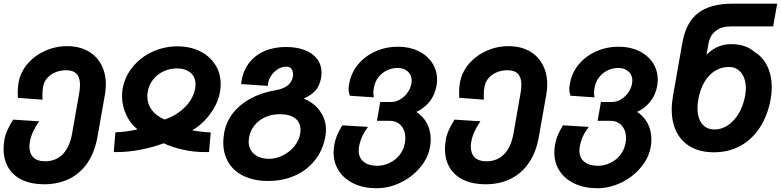

<svg xmlns="http://www.w3.org/2000/svg" viewBox="-24 -810 4246 1044"><path d="M-4.5 0Q-4.5 -24.5 0 -50.5Q4.5 -76 15.8 -101.5Q27 -127 47.5 -159.5L188.5 -150.5Q168 -121 155.8 -94Q143.5 -67 138.5 -39Q136 -24 136 -13Q136 25 157.5 46Q179 67 220 67Q279.5 67 317 28.8Q354.5 -9.5 367.5 -81L406.5 -303Q411 -328.5 411 -348.5Q411 -389 392.5 -408.5Q374 -428 336 -428Q304 -428 277 -416.8Q250 -405.5 232.5 -385.2Q215 -365 210.5 -339Q206.5 -316 206.5 -291Q206.5 -276.5 207 -268L73 -278L72.5 -308Q72.5 -336.5 77 -361.5Q87 -417 125 -462Q163 -507 220 -533Q277 -559 341 -559Q405.5 -559 453 -533Q500.5 -507 526 -459.8Q551.5 -412.5 551.5 -351Q551.5 -322.5 546.5 -295.5L505.5 -63.5Q491 18 452 75.2Q413 132.5 353 162.2Q293 192 215.5 192Q147 192 97.5 168.8Q48 145.5 21.8 102.2Q-4.5 59 -4.5 0Z M723.5 -106.5Q685.5 -136.5 662.5 -185.2Q639.5 -234 639.5 -288Q639.5 -309.5 643 -328.5Q655 -394.5 698.2 -447Q741.5 -499.5 805.5 -528.8Q869.5 -558 941 -558Q1009 -558 1062.5 -531.8Q1116 -505.5 1146 -458.8Q1176 -412 1176 -352Q1176 -333 1172 -309Q1161.5 -249 1119.5 -191.5Q1077.5 -134 1021 -101.5Q1066.5 -92.5 1122 -90L1112.5 16.5L1092.5 17Q1027 17 969 3.5Q911 -10 866 -31Q813 -10.5 743.8 3.2Q674.5 17 611 17L594.5 16.5L603.5 -90.5Q660.5 -92.5 723.5 -106.5ZM777 -285.5Q777 -245 801.2 -212.2Q825.5 -179.5 871 -160Q937 -182.5 982 -227.8Q1027 -273 1037 -329.5Q1039 -339.5 1039 -351.5Q1039 -392.5 1011.2 -415.2Q983.5 -438 938 -438Q899.5 -438 865.5 -422.2Q831.5 -406.5 808.5 -377.5Q785.5 -348.5 779 -310Q777 -298.5 777 -285.5Z M1190 -35.5Q1190 -57 1195 -88Q1206 -148 1243.2 -195.5Q1280.5 -243 1338.5 -274.2Q1396.5 -305.5 1469 -318.5Q1511 -324.5 1537 -343Q1563 -361.5 1568.5 -393Q1569.5 -401 1569.5 -405.5Q1569.5 -423 1560.8 -435.2Q1552 -447.5 1532 -447.5Q1507.5 -447.5 1484.8 -432.8Q1462 -418 1447.5 -393.8Q1433 -369.5 1432 -343L1287 -353Q1294 -418 1327 -463.2Q1360 -508.5 1412.5 -531.5Q1465 -554.5 1531 -554.5Q1589.5 -554.5 1633.2 -537.5Q1677 -520.5 1700.8 -488.8Q1724.5 -457 1724.5 -414.5Q1724.5 -402.5 1722 -386.5Q1715 -346.5 1693.2 -320Q1671.5 -293.5 1627 -274Q1660 -261.5 1687.5 -237.5Q1715 -213.5 1731.8 -179.2Q1748.5 -145 1748.5 -104Q1748.5 -85.5 1745 -68Q1732.5 4.5 1689.8 59.5Q1647 114.5 1581 144.2Q1515 174 1434.5 174Q1359.5 174 1304.2 148.5Q1249 123 1219.5 75.5Q1190 28 1190 -35.5ZM1608 -81Q1610 -91.5 1610 -104Q1610 -144.5 1580.8 -166.8Q1551.5 -189 1498.5 -189Q1454.5 -189 1418.5 -173Q1382.5 -157 1359.5 -128Q1336.5 -99 1330 -61Q1328 -47 1328 -40.5Q1328 -12.5 1341.5 8.8Q1355 30 1380 41.8Q1405 53.5 1438.5 53.5Q1477.5 53.5 1514.2 35Q1551 16.5 1576.5 -14.8Q1602 -46 1608 -81Z M1790 18Q1790 -0.5 1794 -23Q1798.5 -49 1807.8 -72Q1817 -95 1837 -128.5L1977 -120Q1937.5 -67.5 1928.5 -13Q1926.5 -2.5 1926.5 9Q1926.5 49 1954 70.2Q1981.5 91.5 2026.5 91.5Q2061 91.5 2093.2 76.5Q2125.5 61.5 2148 33.5Q2170.5 5.5 2177.5 -32Q2180 -48 2180 -59Q2180 -101 2156.8 -127Q2133.5 -153 2095.5 -153H2025.5L2043.5 -255.5H2104.5Q2128 -255.5 2151.2 -269Q2174.5 -282.5 2191.2 -305.5Q2208 -328.5 2213 -356Q2214.5 -363.5 2214.5 -371.5Q2214.5 -402 2193.5 -421.2Q2172.5 -440.5 2138.5 -440.5Q2106.5 -440.5 2079 -427Q2051.5 -413.5 2033 -389Q2014.5 -364.5 2009 -333Q2008.5 -331 2007.2 -322.5Q2006 -314 2006 -305Q2006 -293.5 2009 -280.5L1878 -289.5Q1877 -293.5 1874.2 -304.5Q1871.5 -315.5 1871.5 -327.5Q1871.5 -338 1874.5 -353.5Q1884.5 -412.5 1922 -458.5Q1959.5 -504.5 2016.8 -530.2Q2074 -556 2141 -556Q2202 -556 2250.2 -532.8Q2298.5 -509.5 2325.5 -468.8Q2352.5 -428 2352.5 -377Q2352.5 -361 2349.5 -343.5Q2341 -293.5 2311 -256.5Q2281 -219.5 2240 -201.5Q2276 -179 2297 -140.2Q2318 -101.5 2318 -52Q2318 -33 2314 -10Q2303.5 49.5 2260.2 101Q2217 152.5 2153.8 183Q2090.5 213.5 2023.5 213.5Q1954 213.5 1901 188.8Q1848 164 1819 119.8Q1790 75.5 1790 18Z M2395.5 0Q2395.5 -24.5 2400 -50.5Q2404.5 -76 2415.8 -101.5Q2427 -127 2447.5 -159.5L2588.5 -150.5Q2568 -121 2555.8 -94Q2543.5 -67 2538.5 -39Q2536 -24 2536 -13Q2536 25 2557.5 46Q2579 67 2620 67Q2679.5 67 2717 28.8Q2754.5 -9.5 2767.5 -81L2806.5 -303Q2811 -328.5 2811 -348.5Q2811 -389 2792.5 -408.5Q2774 -428 2736 -428Q2704 -428 2677 -416.8Q2650 -405.5 2632.5 -385.2Q2615 -365 2610.5 -339Q2606.5 -316 2606.5 -291Q2606.5 -276.5 2607 -268L2473 -278L2472.5 -308Q2472.5 -336.5 2477 -361.5Q2487 -417 2525 -462Q2563 -507 2620 -533Q2677 -559 2741 -559Q2805.5 -559 2853 -533Q2900.5 -507 2926 -459.8Q2951.5 -412.5 2951.5 -351Q2951.5 -322.5 2946.5 -295.5L2905.5 -63.5Q2891 18 2852 75.2Q2813 132.5 2753 162.2Q2693 192 2615.5 192Q2547 192 2497.5 168.8Q2448 145.5 2421.8 102.2Q2395.5 59 2395.5 0Z M2990 18Q2990 -0.5 2994 -23Q2998.5 -49 3007.8 -72Q3017 -95 3037 -128.5L3177 -120Q3137.5 -67.5 3128.5 -13Q3126.5 -2.5 3126.5 9Q3126.5 49 3154 70.2Q3181.5 91.5 3226.5 91.5Q3261 91.5 3293.2 76.5Q3325.5 61.5 3348 33.5Q3370.5 5.5 3377.5 -32Q3380 -48 3380 -59Q3380 -101 3356.8 -127Q3333.5 -153 3295.5 -153H3225.5L3243.5 -255.5H3304.5Q3328 -255.5 3351.2 -269Q3374.5 -282.5 3391.2 -305.5Q3408 -328.5 3413 -356Q3414.5 -363.5 3414.5 -371.5Q3414.5 -402 3393.5 -421.2Q3372.5 -440.5 3338.5 -440.5Q3306.5 -440.5 3279 -427Q3251.5 -413.5 3233 -389Q3214.5 -364.5 3209 -333Q3208.5 -331 3207.2 -322.5Q3206 -314 3206 -305Q3206 -293.5 3209 -280.5L3078 -289.5Q3077 -293.5 3074.2 -304.5Q3071.5 -315.5 3071.5 -327.5Q3071.5 -338 3074.5 -353.5Q3084.5 -412.5 3122 -458.5Q3159.5 -504.5 3216.8 -530.2Q3274 -556 3341 -556Q3402 -556 3450.2 -532.8Q3498.5 -509.5 3525.5 -468.8Q3552.5 -428 3552.5 -377Q3552.5 -361 3549.5 -343.5Q3541 -293.5 3511 -256.5Q3481 -219.5 3440 -201.5Q3476 -179 3497 -140.2Q3518 -101.5 3518 -52Q3518 -33 3514 -10Q3503.5 49.5 3460.2 101Q3417 152.5 3353.8 183Q3290.5 213.5 3223.5 213.5Q3154 213.5 3101 188.8Q3048 164 3019 119.8Q2990 75.5 2990 18Z M3628.5 -214.5Q3628.5 -248.5 3635.5 -289.5L3686.5 -578Q3706 -688.5 3772 -739.2Q3838 -790 3959 -790H4202L4180 -666.5H3951.5Q3899.5 -666.5 3868 -642.2Q3836.5 -618 3828.5 -573.5L3817.5 -512Q3874.5 -570 3952 -570Q3992.5 -570 4023 -559.5Q4053.5 -549 4078.5 -528Q4123.5 -501 4148 -450.2Q4172.5 -399.5 4172.5 -335Q4172.5 -307.5 4167 -274.5Q4151 -183.5 4108.5 -117.8Q4066 -52 4002 -17Q3938 18 3857.5 18Q3785.5 18 3734 -10.2Q3682.5 -38.5 3655.5 -90.8Q3628.5 -143 3628.5 -214.5ZM4027.5 -289Q4031.5 -312 4031.5 -330Q4031.5 -364.5 4020.2 -390.8Q4009 -417 3988.2 -431.5Q3967.5 -446 3940 -446Q3898 -446 3863.5 -424.5Q3829 -403 3805.8 -363.2Q3782.5 -323.5 3773 -269.5Q3768.5 -244 3768.5 -221.5Q3768.5 -168 3793 -137Q3817.5 -106 3862 -106Q3900 -106 3934.5 -129.2Q3969 -152.5 3993.5 -194.2Q4018 -236 4027.5 -289Z"/></svg>

Font: JuliaMono ExtraBoldItalic
Style: Regular
Weight: 800
Italic angle: -9°
Monospace: yes
Designer: cormullion
Foundry: corm
Version: Version 0.049; ttfautohint (v1.8.4)